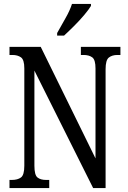

<svg xmlns="http://www.w3.org/2000/svg" viewBox="-20 -951 648 971"><path d="M28 0V-41H40Q69 -41 86 -53.5Q103 -66 103 -113V-605Q103 -649 86 -661Q69 -673 43 -673H28V-714H186L463 -150V-605Q463 -649 446.5 -661Q430 -673 403 -673H389V-714H589V-673H574Q547 -673 530.5 -660Q514 -647 514 -601V0H451L154 -594V-113Q154 -66 169.5 -53.5Q185 -41 213 -41H229V0ZM269 -784Q290 -822 311.5 -859.5Q333 -897 344 -931H440V-921Q430 -904 407 -876.5Q384 -849 356 -821Q328 -793 304 -771H269Z"/></svg>

Font: Noto Serif Lao ExtraCondensed
Style: Regular
Weight: 400
Width: 2
Designer: Monotype Design Team
Foundry: Monotype Imaging Inc.
Version: Version 2.003; ttfautohint (v1.8.4.7-5d5b)